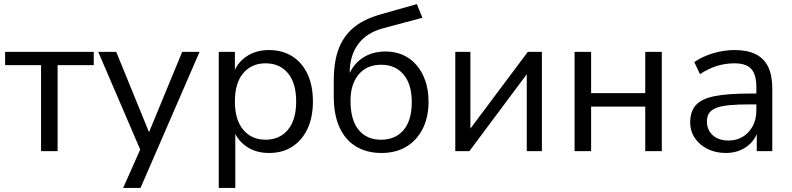

<svg xmlns="http://www.w3.org/2000/svg" viewBox="-20 -740 3879 940"><path d="M181 0V-421H5V-486H439V-421H262V0Z M583 180 674 -25V10L461 -486H549L723 -60H696L872 -486H957L668 180Z M1051 180V-486H1130V-371H1120Q1136 -428 1183.5 -461.5Q1231 -495 1297 -495Q1362 -495 1410.5 -464.5Q1459 -434 1485.5 -377.5Q1512 -321 1512 -243Q1512 -166 1485.5 -109.5Q1459 -53 1411 -22Q1363 9 1297 9Q1231 9 1184 -24.5Q1137 -58 1120 -114H1132V180ZM1280 -56Q1349 -56 1389.5 -104.5Q1430 -153 1430 -243Q1430 -334 1389.5 -382Q1349 -430 1280 -430Q1212 -430 1171 -382Q1130 -334 1130 -243Q1130 -153 1171 -104.5Q1212 -56 1280 -56Z M1848 9Q1776 9 1723.5 -22.5Q1671 -54 1642.5 -116Q1614 -178 1614 -268V-343Q1614 -401 1623 -447.5Q1632 -494 1651 -530Q1670 -566 1698 -593Q1726 -620 1763.5 -639Q1801 -658 1848 -671L2021 -720L2048 -653L1854 -601Q1773 -579 1732.5 -522.5Q1692 -466 1692 -384V-345H1678Q1690 -389 1716 -421Q1742 -453 1780.5 -470.5Q1819 -488 1866 -488Q1914 -488 1952.5 -471Q1991 -454 2019 -421.5Q2047 -389 2062.5 -344Q2078 -299 2078 -242Q2078 -166 2049.5 -109.5Q2021 -53 1969.5 -22Q1918 9 1848 9ZM1845 -56Q1916 -56 1956 -103.5Q1996 -151 1996 -240Q1996 -327 1956 -375Q1916 -423 1846 -423Q1776 -423 1736 -375.5Q1696 -328 1696 -247Q1696 -153 1735.5 -104.5Q1775 -56 1845 -56Z M2209 0V-486H2283V-77H2258L2564 -486H2633V0H2559V-410H2584L2278 0Z M2793 0V-486H2874V-284H3139V-486H3220V0H3139V-218H2874V0Z M3534 9Q3484 9 3444.5 -10.5Q3405 -30 3382 -64Q3359 -98 3359 -140Q3359 -194 3386.5 -225Q3414 -256 3477.5 -269Q3541 -282 3651 -282H3696V-229H3652Q3591 -229 3550 -225Q3509 -221 3485 -211Q3461 -201 3451 -185Q3441 -169 3441 -145Q3441 -104 3469.5 -78Q3498 -52 3547 -52Q3587 -52 3617.5 -71Q3648 -90 3665.5 -123Q3683 -156 3683 -199V-313Q3683 -375 3658 -402.5Q3633 -430 3576 -430Q3532 -430 3491 -417.5Q3450 -405 3407 -377L3379 -436Q3405 -454 3438 -467.5Q3471 -481 3507 -488Q3543 -495 3576 -495Q3639 -495 3680 -474.5Q3721 -454 3741 -412.5Q3761 -371 3761 -306V0H3685V-113H3694Q3686 -75 3663.5 -48Q3641 -21 3608 -6Q3575 9 3534 9Z"/></svg>

Font: NunitoSans1
Style: Book
Weight: 400
Designer: Vernon Adams
Foundry: Vernon Adams
Version: Version 3.101;gftools[0.9.27]